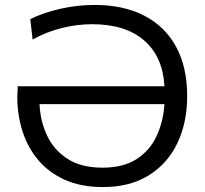

<svg xmlns="http://www.w3.org/2000/svg" viewBox="-20 -746 828 777"><path d="M396.5 11Q308 11 242.8 -18.2Q177.5 -47.5 134.8 -98.2Q92 -149 71 -215Q50 -281 50 -354.5L52 -397H645.5Q639 -516.5 563.5 -582.2Q488 -648 352.5 -648Q292 -648 229.8 -632.5Q167.5 -617 112 -586L102.5 -668.5Q154 -694.5 223 -710.2Q292 -726 362.5 -726Q480.5 -726 564.5 -682.2Q648.5 -638.5 693 -556Q737.5 -473.5 737.5 -357.5Q737.5 -250.5 698 -167.2Q658.5 -84 582.2 -36.5Q506 11 396.5 11ZM395 -67.5Q479.5 -67.5 533.2 -102.5Q587 -137.5 614 -196Q641 -254.5 645.5 -324.5H140Q143 -256.5 170.2 -198Q197.5 -139.5 252.8 -103.5Q308 -67.5 395 -67.5Z"/></svg>

Font: Heraclito
Style: Regular
Weight: 400
Designer: Kostas Bartsokas (font) & Cristiano Sobral (main changes)
Foundry: Kostas Bartsokas (font) & Cristiano Sobral (main changes)
Version: Version 1.00;July 8, 2020;FontCreator 13.0.0.2655 64-bit